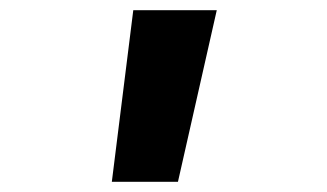

<svg xmlns="http://www.w3.org/2000/svg" viewBox="-20 -835 640 376"><path d="M241 -815H404.5L328.5 -479H199Z"/></svg>

Font: JuliaMono ExtraBoldItalic
Style: Regular
Weight: 800
Italic angle: -9°
Monospace: yes
Designer: cormullion
Foundry: corm
Version: Version 0.049; ttfautohint (v1.8.4)